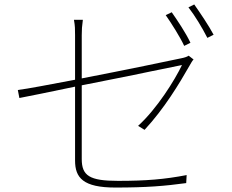

<svg xmlns="http://www.w3.org/2000/svg" viewBox="-20 -829 1040 862"><path d="M826 -796C855 -759 888 -704 911 -659L939 -673C918 -713 878 -772 852 -809ZM835 -637C814 -682 776 -738 751 -774L724 -761C750 -724 789 -662 807 -623ZM347 -671C347 -695 348 -712 352 -740H312C317 -712 317 -698 317 -671V-471C205 -450 103 -430 60 -425L67 -389C107 -397 205 -416 317 -440V-108C317 -31 353 13 498 13C639 13 721 6 816 -7L818 -43C719 -24 637 -17 510 -17C382 -17 347 -40 347 -115V-446C451 -467 562 -488 650 -507C701 -517 750 -527 797 -537C765 -470 685 -341 600 -264L629 -246C718 -342 784 -452 832 -536C837 -544 842 -555 849 -562L827 -579C820 -574 808 -570 792 -567C755 -559 539 -514 347 -477Z"/></svg>

Font: SSpoqa Han Sans Neo Thin
Style: Regular
Weight: 100
Designer: [Spoqa Han Sans Neo] Dong-huui Kim  Younghwa Kang  Yujin Lee  [Noto Sans] Ryoko NISHIZUKA  (kana & ideographs); Paul D. 
Foundry: Spoqa (http://www.spoqa-han-sans.com)
Version: Version 1.000